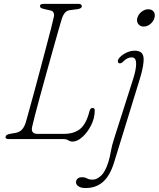

<svg xmlns="http://www.w3.org/2000/svg" viewBox="-20 -720 822 994"><path d="M307.5 0H27.5Q4.5 0 9.5 -13Q10 -23.5 34.5 -27.5L60.5 -32Q82 -36 94.5 -50Q107 -64 114.5 -90Q121.5 -115 133.8 -159.2Q146 -203.5 161 -258.5Q176 -313.5 191.2 -371.2Q206.5 -429 220.5 -481.8Q234.5 -534.5 244.8 -574.8Q255 -615 259 -634Q261.5 -645.5 257.2 -654.5Q253 -663.5 242.5 -665.5L207.5 -673.5Q197.5 -676 192.2 -679Q187 -682 187 -690Q187 -700 208 -700H385.5Q403.5 -700 403.5 -688Q403.5 -681.5 397 -677.5Q390.5 -673.5 380.5 -672.5L342.5 -667.5Q325.5 -665.5 315.8 -653.5Q306 -641.5 299.5 -621Q294.5 -604.5 282.5 -563Q270.5 -521.5 254.8 -465Q239 -408.5 221.8 -346.8Q204.5 -285 189 -227.8Q173.5 -170.5 162 -127Q150.5 -83.5 146.5 -64Q142 -44 149.8 -35.5Q157.5 -27 172.5 -27H311Q362.5 -27 394.2 -52Q426 -77 443 -143.5Q444.5 -150.5 448.2 -155.8Q452 -161 459.5 -161Q470.5 -161 470.5 -149Q470.5 -108.5 451.8 -71.5Q433 -34.5 406.5 -10.8Q380 13 355.5 13Q344 13 333.8 6.5Q323.5 0 307.5 0ZM723.5 -582.5Q705.5 -582.5 695.8 -595.8Q686 -609 691 -627Q696.5 -646.5 713 -659.2Q729.5 -672 747.5 -672Q766.5 -672 775.8 -659.2Q785 -646.5 779.5 -627Q774.5 -609 758.5 -595.8Q742.5 -582.5 723.5 -582.5ZM703 -308.5 570.5 121.5Q549 190.5 512.8 222Q476.5 253.5 423.5 253.5Q398.5 253.5 386 244.5Q373.5 235.5 373.5 223.5Q373.5 213.5 381 205.5Q388.5 197.5 404.5 197.5Q420.5 197.5 430.8 203.8Q441 210 461 210Q480 210 502.2 190.5Q524.5 171 541 119Q549.5 91 554 63.2Q558.5 35.5 570.5 -1.5L668 -307Q685.5 -360.5 684.8 -391.8Q684 -423 662 -423Q638 -423 616.5 -400Q608.5 -392 600.5 -392Q590 -392 590 -404Q590 -413 602.8 -425.8Q615.5 -438.5 635.8 -448Q656 -457.5 678 -457.5Q720 -457.5 723.2 -420.8Q726.5 -384 703 -308.5Z"/></svg>

Font: Fraunces 9pt S100 Thin
Style: Italic
Weight: 100
Italic angle: -16°
Version: Version 1.000; ttfautohint (v1.8.3)